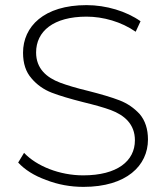

<svg xmlns="http://www.w3.org/2000/svg" viewBox="-20 -725 649 750"><path d="M51 -90C77 -62 113 -39 160 -22C206 -4 255 5 306 5C474 5 558 -78 558 -180C558 -221 547 -254 526 -279C504 -303 478 -321 447 -333C416 -345 375 -357 324 -370C278 -381 242 -392 215 -402C162 -422 121 -457 121 -520C121 -603 189 -660 318 -660C383 -660 454 -640 510 -601L529 -642C474 -681 395 -705 318 -705C151 -705 70 -621 70 -519C70 -477 81 -444 103 -419C124 -394 151 -375 182 -363C213 -351 254 -339 305 -326C350 -315 386 -305 413 -295C466 -275 507 -240 507 -177C507 -96 438 -40 305 -40C213 -40 123 -76 74 -128Z"/></svg>

Font: Montserrat Light
Style: Regular
Weight: 300
Designer: Julieta Ulanovsky
Foundry: Julieta Ulanovsky
Version: Version 7.200